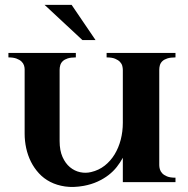

<svg xmlns="http://www.w3.org/2000/svg" viewBox="-20 -740 762 780"><path d="M288.1 -506.8Q267.6 -506.8 254.9 -502.7Q242.2 -498.5 234.9 -491.5Q227.5 -484.4 224.9 -475.3Q222.2 -466.3 222.2 -456.1V-167Q222.2 -128.9 233.9 -102.5Q245.6 -76.2 264.2 -60.8Q282.7 -45.4 305.4 -40.5Q328.1 -35.6 350.1 -41Q381.3 -48.3 405.3 -67.1Q429.2 -85.9 445.6 -112.8Q461.9 -139.6 470.5 -172.6Q479 -205.6 479 -241.2V-456.1Q479 -463.4 476.8 -472.2Q474.6 -481 467.5 -488.5Q460.4 -496.1 447.5 -501.5Q434.6 -506.8 413.1 -506.8V-524.9H692.9V-506.8Q672.9 -506.8 659.9 -502.7Q647 -498.5 639.6 -491.5Q632.3 -484.4 629.6 -475.3Q627 -466.3 627 -456.1V-68.8Q627 -61.5 629.4 -52.7Q631.8 -43.9 638.7 -36.4Q645.5 -28.8 658.4 -23.4Q671.4 -18.1 692.9 -18.1V0H479V-99.1Q468.8 -80.1 454.6 -62Q440.4 -43.9 420.9 -28.8Q401.4 -13.7 376.2 -2.2Q351.1 9.3 319.8 15.1Q278.3 22.5 244.6 17.6Q210.9 12.7 184.3 -1Q157.7 -14.6 138.2 -35.9Q118.7 -57.1 105.7 -83Q92.8 -108.9 86.4 -138.2Q80.1 -167.5 80.1 -196.8V-459Q80.1 -466.3 77.4 -474.6Q74.7 -482.9 67.4 -490Q60.1 -497.1 47.1 -502Q34.2 -506.8 14.2 -506.8V-524.9H288.1ZM271 -720.2 368.2 -577.1H314.9L161.1 -720.2Z"/></svg>

Font: Uncial Antiqua
Style: Regular
Weight: 400
Version: Version 1.000